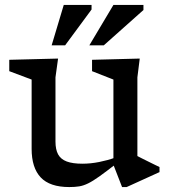

<svg xmlns="http://www.w3.org/2000/svg" viewBox="-20 -747 690 777"><path d="M204.5 -174Q204.5 -142 215.2 -122.2Q226 -102.5 250 -93.5Q274 -84.5 313.5 -84.5Q347 -84.5 381.8 -91.5Q416.5 -98.5 444 -108.5L452.5 -86Q410 -53 382.8 -33.5Q355.5 -14 336.5 -4.8Q317.5 4.5 300.5 7.2Q283.5 10 260.5 10Q181.5 10 144.8 -29Q108 -68 108 -144.5V-425L17.5 -459V-505L215 -510L204.5 -434ZM474 10 439 -80V-425L352.5 -459V-505L545.5 -510L536 -434V-115.5Q540.5 -113 552 -107.2Q563.5 -101.5 577.5 -94.5Q591.5 -87.5 604.5 -81.2Q617.5 -75 625.5 -71V-50.5L492.5 10ZM341.5 -563.5 439 -727H560.5V-706.5L400 -563.5ZM189 -563.5 238 -727H350.5V-708.5L243.5 -563.5Z"/></svg>

Font: Newsreader 7pt
Style: Regular
Weight: 400
Designer: Hugues Gentile
Foundry: Production Type
Version: Version 1.003